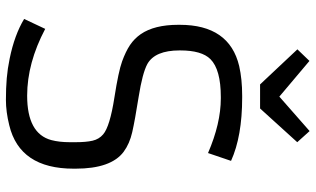

<svg xmlns="http://www.w3.org/2000/svg" viewBox="-221 -795 1025 623"><g transform="rotate(90 291.5 -483.5)"><path d="M73.7 -117.7Q184.6 -59.1 290.5 -59.1Q413.6 -59.1 434.6 -137.7Q441.4 -163.6 441.4 -197.3V-216.3Q441.4 -250.5 436.5 -271.5Q431.6 -292.5 416 -305.7Q390.6 -327.6 295.9 -342.3Q211.4 -355.5 179.2 -367.2Q147 -378.9 126.2 -392.8Q105.5 -406.7 90.8 -427.7Q60.5 -471.7 60.5 -549.3V-554.2Q60.5 -715.3 194.3 -747.1Q236.8 -756.8 290.5 -756.8H296.9Q422.4 -756.8 502 -720.7L476.6 -646Q380.4 -687.5 299.3 -687.5H294.9Q205.6 -687.5 171.9 -653.8Q143.6 -625.5 143.6 -555.7V-553.7Q143.6 -474.1 187.5 -449.2Q217.3 -433.1 294.2 -420.9Q371.1 -408.7 408.7 -400.1Q446.3 -391.6 472.7 -372.1Q527.3 -331.1 527.3 -216.3V-210Q527.3 -34.7 386.2 -1Q342.8 9.8 304.2 9.8Q265.6 9.8 234.1 7.1Q202.6 4.4 169.9 -2.4Q93.3 -18.1 41.5 -49.3ZM140.1 -936 177.7 -975.1 293.5 -877.4 405.3 -975.6 441.4 -935.5 332 -814.9H253.9Z"/></g></svg>

Font: Armata
Style: Regular
Weight: 400
Designer: Viktoriya Grabowska
Foundry: Viktoriya Grabowska
Version: Version 1.003